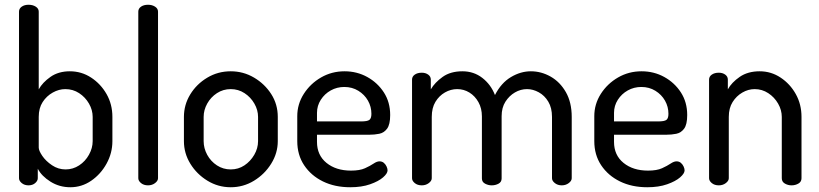

<svg xmlns="http://www.w3.org/2000/svg" viewBox="-20 -780 3447 808"><path d="M276 8Q230 8 192.5 -15.5Q155 -39 139 -70V-30Q139 -19 128 -9.5Q117 0 100 0Q83 0 71.5 -9.5Q60 -19 60 -30V-731Q60 -744 71.5 -752Q83 -760 100 -760Q118 -760 130.5 -752Q143 -744 143 -731V-404Q159 -433 192.5 -456.5Q226 -480 274 -480Q323 -480 363.5 -453.5Q404 -427 428.5 -384Q453 -341 453 -288V-186Q453 -136 428.5 -91.5Q404 -47 364 -19.5Q324 8 276 8ZM256 -67Q287 -67 313 -84Q339 -101 354.5 -129Q370 -157 370 -186V-288Q370 -317 354.5 -344Q339 -371 313 -388Q287 -405 255 -405Q228 -405 202 -390.5Q176 -376 159.5 -350.5Q143 -325 143 -288V-159Q143 -146 158 -124Q173 -102 199 -84.5Q225 -67 256 -67Z M603 0Q585 0 573.5 -9.5Q562 -19 562 -30V-731Q562 -744 573.5 -752Q585 -760 603 -760Q620 -760 632.5 -752Q645 -744 645 -731V-30Q645 -19 632.5 -9.5Q620 0 603 0Z M951 8Q898 8 853 -19.5Q808 -47 781 -91Q754 -135 754 -186V-288Q754 -339 780.5 -382.5Q807 -426 852 -453Q897 -480 951 -480Q1004 -480 1049 -453.5Q1094 -427 1121.5 -384Q1149 -341 1149 -288V-186Q1149 -136 1121.5 -91.5Q1094 -47 1049 -19.5Q1004 8 951 8ZM951 -67Q983 -67 1008.5 -84Q1034 -101 1050 -128.5Q1066 -156 1066 -186V-288Q1066 -317 1050.5 -344Q1035 -371 1009 -388Q983 -405 951 -405Q919 -405 893 -388Q867 -371 852 -344Q837 -317 837 -288V-186Q837 -156 852 -128.5Q867 -101 893 -84Q919 -67 951 -67Z M1454 8Q1389 8 1339 -16.5Q1289 -41 1260 -84.5Q1231 -128 1231 -186V-291Q1231 -342 1258.5 -385Q1286 -428 1331 -454Q1376 -480 1430 -480Q1482 -480 1525.5 -456Q1569 -432 1595.5 -391Q1622 -350 1622 -296Q1622 -256 1609 -238.5Q1596 -221 1576 -217Q1556 -213 1534 -213H1314V-183Q1314 -127 1354 -94.5Q1394 -62 1457 -62Q1494 -62 1516 -72Q1538 -82 1552 -91.5Q1566 -101 1577 -101Q1588 -101 1595.5 -94.5Q1603 -88 1607 -79Q1611 -70 1611 -63Q1611 -50 1592 -33.5Q1573 -17 1537.5 -4.5Q1502 8 1454 8ZM1314 -269H1499Q1526 -269 1534.5 -275.5Q1543 -282 1543 -301Q1543 -331 1528.5 -356.5Q1514 -382 1488 -398Q1462 -414 1429 -414Q1398 -414 1372 -399.5Q1346 -385 1330 -360Q1314 -335 1314 -305Z M1755 0Q1737 0 1725.5 -9.5Q1714 -19 1714 -30V-445Q1714 -458 1725.5 -466Q1737 -474 1755 -474Q1771 -474 1782 -466Q1793 -458 1793 -445V-404Q1810 -433 1843 -456.5Q1876 -480 1926 -480Q1974 -480 2010 -452Q2046 -424 2063 -380Q2089 -431 2130 -455.5Q2171 -480 2214 -480Q2258 -480 2297.5 -457.5Q2337 -435 2361.5 -392Q2386 -349 2386 -288V-30Q2386 -19 2373.5 -9.5Q2361 0 2344 0Q2327 0 2315 -9.5Q2303 -19 2303 -30V-288Q2303 -326 2287.5 -352Q2272 -378 2247.5 -391.5Q2223 -405 2198 -405Q2171 -405 2147 -391Q2123 -377 2107 -352Q2091 -327 2091 -291V-29Q2091 -14 2078 -7Q2065 0 2049 0Q2035 0 2021.5 -7Q2008 -14 2008 -29V-290Q2008 -324 1993.5 -350Q1979 -376 1955.5 -390.5Q1932 -405 1904 -405Q1877 -405 1852.5 -391Q1828 -377 1812.5 -351.5Q1797 -326 1797 -288V-30Q1797 -19 1784.5 -9.5Q1772 0 1755 0Z M2704 8Q2639 8 2589 -16.5Q2539 -41 2510 -84.5Q2481 -128 2481 -186V-291Q2481 -342 2508.5 -385Q2536 -428 2581 -454Q2626 -480 2680 -480Q2732 -480 2775.5 -456Q2819 -432 2845.5 -391Q2872 -350 2872 -296Q2872 -256 2859 -238.5Q2846 -221 2826 -217Q2806 -213 2784 -213H2564V-183Q2564 -127 2604 -94.5Q2644 -62 2707 -62Q2744 -62 2766 -72Q2788 -82 2802 -91.5Q2816 -101 2827 -101Q2838 -101 2845.5 -94.5Q2853 -88 2857 -79Q2861 -70 2861 -63Q2861 -50 2842 -33.5Q2823 -17 2787.5 -4.5Q2752 8 2704 8ZM2564 -269H2749Q2776 -269 2784.5 -275.5Q2793 -282 2793 -301Q2793 -331 2778.5 -356.5Q2764 -382 2738 -398Q2712 -414 2679 -414Q2648 -414 2622 -399.5Q2596 -385 2580 -360Q2564 -335 2564 -305Z M3005 0Q2987 0 2975.5 -9.5Q2964 -19 2964 -30V-445Q2964 -458 2975.5 -466Q2987 -474 3005 -474Q3021 -474 3032 -466Q3043 -458 3043 -445V-404Q3059 -433 3093 -456.5Q3127 -480 3177 -480Q3225 -480 3265 -453.5Q3305 -427 3329 -384Q3353 -341 3353 -288V-30Q3353 -15 3340 -7.5Q3327 0 3311 0Q3296 0 3283 -7.5Q3270 -15 3270 -30V-288Q3270 -317 3254.5 -344Q3239 -371 3213 -388Q3187 -405 3156 -405Q3129 -405 3104 -390.5Q3079 -376 3063 -350.5Q3047 -325 3047 -288V-30Q3047 -19 3034.5 -9.5Q3022 0 3005 0Z"/></svg>

Font: Dosis ExtraLight Medium
Style: Regular
Weight: 500
Version: Version 3.001; ttfautohint (v1.8.2)